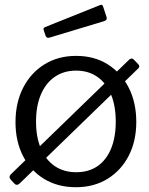

<svg xmlns="http://www.w3.org/2000/svg" viewBox="-20 -774 623 804"><path d="M62.8 -6.2Q56.6 -0.3 50.6 -0.1Q44.6 0 39.4 -6.2L26.2 -20.4Q14.2 -33 25.8 -44.4L519.5 -522.9Q531.3 -534.1 540.4 -524.3L559.2 -504.9Q567.4 -495.3 558.9 -487.4ZM297.6 10Q222.1 10 165 -24.6Q107.9 -59.3 76.4 -120.8Q44.9 -182.3 44.9 -262Q44.9 -344.6 77.2 -407.1Q109.5 -469.6 166.7 -504.8Q223.9 -540 298.6 -540Q374.6 -540 430.9 -504.7Q487.3 -469.4 519 -406.9Q550.7 -344.4 550.7 -263.4Q550.7 -183 518.9 -121.5Q487 -60 430.1 -25Q373.3 10 297.6 10ZM299.3 -52.8Q351.6 -52.8 388.6 -78.4Q425.5 -104.1 445.1 -151.6Q464.7 -199.1 464.7 -264.6Q464.7 -330.6 444.8 -378.5Q424.8 -426.3 387.5 -452.3Q350.2 -478.3 298.6 -478.3Q247.2 -478.3 209.4 -452.3Q171.6 -426.3 151.3 -378.5Q130.9 -330.6 130.9 -264.6Q130.9 -199.5 151.3 -151.8Q171.6 -104.1 209.4 -78.4Q247.2 -52.8 299.3 -52.8ZM411.4 -747.6 426.1 -702.9Q430.5 -690.3 415.8 -685.4L187.1 -616.4Q180.7 -614.8 177.2 -616.4Q173.7 -617.9 171.2 -623.6L163.4 -646.3Q159.6 -657 167.8 -660.1L399.8 -753.1Q408 -756.2 411.4 -747.6Z"/></svg>

Font: Libre Franklin Thin
Style: Regular
Weight: 100
Designer: Pablo Impallari, Rodrigo Fuenzalida, Nhung Nguyen
Foundry: Impallari Type
Version: Version 3.000